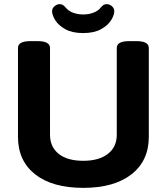

<svg xmlns="http://www.w3.org/2000/svg" viewBox="-20 -901 806 929"><path d="M383 8Q233 8 150 -57.5Q67 -123 67 -239V-669Q67 -702 127 -702H162Q222 -702 222 -669V-249Q222 -190 264 -156.5Q306 -123 383 -123Q459 -123 502 -156.5Q545 -190 545 -249V-669Q545 -702 605 -702H640Q700 -702 700 -669V-239Q700 -123 616 -57.5Q532 8 383 8ZM382 -741Q330 -741 296.5 -759.5Q263 -778 247.5 -803Q232 -828 232 -847Q232 -861 244 -871Q256 -881 269 -881Q277 -881 283.5 -877.5Q290 -874 299 -863Q314 -846 336 -838.5Q358 -831 383 -831Q410 -831 433 -840Q456 -849 468 -865Q480 -881 496 -881Q510 -881 521.5 -871Q533 -861 533 -847Q533 -828 517.5 -803Q502 -778 468.5 -759.5Q435 -741 382 -741Z"/></svg>

Font: Asap Semi Expanded
Style: Bold
Weight: 700
Width: 6
Designer: Pablo Cosgaya
Foundry: Omnibus-Type
Version: Version 3.001; ttfautohint (v1.8.4.7-5d5b)